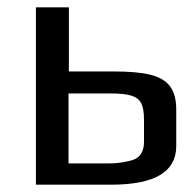

<svg xmlns="http://www.w3.org/2000/svg" viewBox="-20 -504 531 524"><path d="M78 -484H168V-309H292Q354 -309 390.5 -300Q427 -291 444 -268.5Q461 -246 461 -205V-105Q461 0 284 0H78ZM278 -58Q307 -58 338 -66Q373 -75 373 -117V-178Q373 -207 365.5 -222Q358 -237 338.5 -243Q319 -249 280 -249H167V-58Z"/></svg>

Font: Play
Style: Regular
Weight: 400
Designer: Jonas Hecksher (Cyrillic expansion: Cyreal)
Foundry: Jonas Hecksher, Playtype, e-types AS
Version: Version 2.101; ttfautohint (v1.5.65-e2d9)